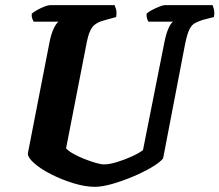

<svg xmlns="http://www.w3.org/2000/svg" viewBox="-20 -724 850 744"><path d="M348 0Q310 0 264.5 -14Q219 -28 178.5 -48.5Q138 -69 112.5 -91.5Q87 -114 88 -130L172 -561Q178 -592 188 -613Q198 -634 207 -640H110Q108 -645 105 -652.5Q102 -660 103 -671Q111 -678 125.5 -686Q140 -694 153.5 -699Q167 -704 173 -704H424Q426 -700 429.5 -688.5Q433 -677 430 -658L383 -645Q352 -637 338 -619Q324 -601 316 -559L236 -149Q245 -139 264.5 -128Q284 -117 307 -108Q330 -99 350.5 -93Q371 -87 383 -87Q403 -87 431.5 -95.5Q460 -104 488 -116.5Q516 -129 534 -142L617 -560Q624 -595 633.5 -615.5Q643 -636 651 -640H555Q553 -643 550 -652Q547 -661 548 -671Q555 -678 569.5 -685.5Q584 -693 598 -698.5Q612 -704 618 -704H804Q806 -699 809 -687.5Q812 -676 809 -658L766 -647Q748 -641 735.5 -634.5Q723 -628 714 -610Q705 -592 697 -552L612 -110Q599 -94 566.5 -75Q534 -56 493.5 -39Q453 -22 414 -11Q375 0 348 0Z"/></svg>

Font: Texturina ExtraBold
Style: Italic
Weight: 800
Italic angle: -11°
Designer: Guillermo Torres Carreño
Foundry: Omnibus-Type
Version: Version 1.002; ttfautohint (v1.8.3)